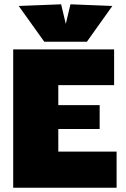

<svg xmlns="http://www.w3.org/2000/svg" viewBox="-20 -882 592 902"><path d="M42 0V-649.9H516.1V-481.9H253.9V-388.2H448.2V-275.9H253.9V-169.9H527.8V0ZM188 -686 67.9 -854 267.1 -861.8 289.1 -770 311 -861.8 507.8 -854 388.2 -686Z"/></svg>

Font: Apfel Grotezk Satt
Style: Regular
Weight: 900
Designer: Luigi Gorlero
Foundry: © 2023, Luigi Gorlero & Collletttivo
Version: Version 2.000;Glyphs 3.2 (3217)